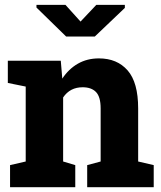

<svg xmlns="http://www.w3.org/2000/svg" viewBox="-20 -782 673 802"><path d="M22 0V-92.3L87.4 -107.4V-420.4L12.7 -435.5V-528.3H233.9L240.2 -453.6Q266.6 -493.7 305.2 -515.9Q343.8 -538.1 393.1 -538.1Q469.2 -538.1 513.2 -487.8Q557.1 -437.5 557.1 -329.1V-107.4L622.1 -92.3V0H344.2V-92.3L400.4 -107.4V-329.1Q400.4 -377.4 381.1 -397.5Q361.8 -417.5 325.2 -417.5Q272.5 -417.5 243.7 -375V-107.4L294.4 -92.3V0ZM501.5 -761.7V-749L376 -629.4H256.3L132.3 -750.5V-761.7H253.4L316.4 -691.9L382.3 -761.7Z"/></svg>

Font: Roboto Slab ExtraBold
Style: Regular
Weight: 800
Designer: Google
Version: Version 2.001; ttfautohint (v1.8.3)